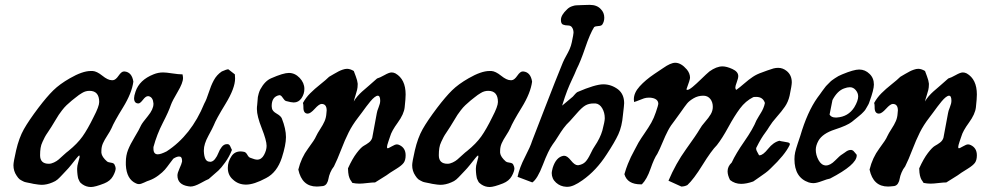

<svg xmlns="http://www.w3.org/2000/svg" viewBox="-20 -751 3958 774"><path d="M141.6 -125Q141.6 -90.8 176.8 -90.8Q186.5 -90.8 197.8 -96.2Q209 -101.6 216.3 -107.9Q223.6 -114.3 236.3 -126Q249 -137.7 255.9 -142.6Q292 -171.9 312.5 -200.7Q333 -229.5 357.4 -279.3Q379.9 -322.3 379.9 -339.8Q379.9 -384.8 340.8 -384.8Q333 -384.8 325.7 -382.8Q318.4 -380.9 310.5 -376Q302.7 -371.1 298.3 -368.2Q293.9 -365.2 283.7 -356.9Q273.4 -348.6 269.5 -345.7Q257.8 -335.9 248.5 -327.1Q239.3 -318.4 230 -306.2Q220.7 -293.9 216.8 -288.1Q212.9 -282.2 202.1 -264.2Q191.4 -246.1 187.5 -240.2Q183.6 -233.4 173.8 -219.2Q164.1 -205.1 160.6 -198.2Q157.2 -191.4 151.4 -179.2Q145.5 -167 143.6 -154.3Q141.6 -141.6 141.6 -125ZM191.4 -15.6Q168.9 -5.9 147.5 -5.9Q138.7 -5.9 115.2 -9.8Q112.3 -10.7 104.5 -12.2Q96.7 -13.7 94.2 -14.2Q91.8 -14.6 85 -16.1Q78.1 -17.6 75.7 -19Q73.2 -20.5 67.9 -22.9Q62.5 -25.4 59.6 -27.8Q56.6 -30.3 53.2 -34.2Q49.8 -38.1 46.9 -43Q34.2 -61.5 34.2 -85Q34.2 -97.7 44.9 -144.5Q56.6 -195.3 76.2 -230Q95.7 -264.6 134.8 -316.4Q168.9 -361.3 194.8 -386.7Q220.7 -412.1 261.7 -435.5Q312.5 -464.8 345.7 -464.8H353.5Q370.1 -463.9 392.6 -445.8Q415 -427.7 430.7 -427.7H435.5Q446.3 -428.7 458 -445.8Q469.7 -462.9 479.5 -462.9H482.4Q511.7 -460 517.6 -421.9Q511.7 -376 475.6 -317.4Q439.5 -258.8 429.7 -234.4Q423.8 -221.7 412.6 -204.6Q401.4 -187.5 395 -173.3Q388.7 -159.2 388.7 -142.6V-134.8Q390.6 -118.2 412.1 -99.6Q416 -96.7 427.2 -95.2Q438.5 -93.8 441.4 -87.9Q446.3 -78.1 446.3 -72.3Q446.3 -60.5 435.5 -41Q424.8 -21.5 400.4 -11.7Q363.3 2.9 346.7 2.9Q328.1 2.9 312.5 -7.8Q308.6 -10.7 305.2 -13.7Q301.8 -16.6 299.8 -21.5Q297.9 -26.4 296.4 -28.8Q294.9 -31.2 293.9 -37.6Q293 -43.9 292.5 -46.4Q292 -48.8 291.5 -56.6Q291 -64.5 291 -66.4V-72.3Q291 -82 295.4 -96.7Q299.8 -111.3 300.8 -117.2V-121.1Q300.8 -124 299.8 -124Q296.9 -124 288.1 -112.8Q279.3 -101.6 267.1 -86.4Q254.9 -71.3 248 -64.5Q241.2 -57.6 231 -46.4Q220.7 -35.2 212.4 -27.8Q204.1 -20.5 191.4 -15.6Z M538.1 -334Q520.5 -334 520.5 -355.5Q520.5 -364.3 526.4 -381.8Q542 -428.7 598.6 -451.2Q617.2 -459 637.7 -459Q649.4 -459 674.8 -455.1Q700.2 -451.2 715.8 -451.2Q717.8 -441.4 717.8 -436.5Q717.8 -417 696.3 -380.9Q674.8 -344.7 668.9 -328.1Q660.2 -301.8 636.2 -255.4Q612.3 -209 598.6 -158.2V-151.4Q598.6 -128.9 616.2 -128.9Q627.9 -128.9 651.4 -140.6Q751 -205.1 803.7 -334Q812.5 -349.6 821.3 -377.4Q830.1 -405.3 841.8 -427.2Q853.5 -449.2 874 -462.9Q893.6 -471.7 900.4 -471.7L926.8 -451.2Q927.7 -445.3 927.7 -434.6Q927.7 -395.5 889.2 -332.5Q850.6 -269.5 841.8 -246.1Q837.9 -236.3 819.8 -203.1Q801.8 -169.9 801.8 -145.5V-140.6Q803.7 -102.5 821.3 -99.6Q822.3 -99.6 824.2 -99.6L826.2 -98.6Q837.9 -98.6 846.7 -109.9Q855.5 -121.1 860.4 -134.3Q865.2 -147.5 874 -158.7Q882.8 -169.9 894.5 -169.9H897.5Q902.3 -169.9 905.3 -166Q908.2 -162.1 910.6 -155.8Q913.1 -149.4 915 -146.5Q904.3 -119.1 887.7 -96.2Q871.1 -73.2 860.4 -63.5Q849.6 -53.7 821.3 -29.3Q813.5 -26.4 788.6 -12.7Q763.7 1 748 1Q747.1 1 744.1 0.5Q741.2 0 739.3 0Q695.3 -6.8 695.3 -43.9Q695.3 -53.7 703.6 -71.8Q711.9 -89.8 713.9 -99.6V-103.5Q713.9 -120.1 702.1 -120.1Q692.4 -120.1 678.7 -111.3Q675.8 -108.4 664.6 -92.8Q653.3 -77.1 644.5 -66.9Q635.7 -56.6 618.2 -43.5Q600.6 -30.3 581.1 -23.4Q574.2 -21.5 561 -15.1Q547.9 -8.8 540 -8.8Q534.2 -8.8 528.3 -11.7Q490.2 -28.3 487.3 -85.9V-97.7Q487.3 -124 496.1 -146.5Q504.9 -168.9 522.9 -198.7Q541 -228.5 548.8 -246.1Q553.7 -255.9 576.2 -283.2Q598.6 -310.5 598.6 -332V-334Q596.7 -359.4 579.1 -363.3H576.2Q567.4 -363.3 556.2 -348.6Q544.9 -334 538.1 -334Z M1207 -392.6Q1207 -372.1 1195.3 -355Q1183.6 -337.9 1164.1 -337.9Q1154.3 -337.9 1132.8 -343.8Q1127 -345.7 1120.1 -356.4Q1113.3 -367.2 1107.4 -367.2H1105.5Q1075.2 -361.3 1075.2 -323.2Q1075.2 -322.3 1075.7 -319.3Q1076.2 -316.4 1076.2 -314.5Q1078.1 -302.7 1095.2 -293Q1112.3 -283.2 1116.2 -273.4Q1132.8 -231.4 1132.8 -198.2Q1132.8 -167 1116.2 -115.2Q1096.7 -55.7 1052.7 -33.2Q1003.9 -6.8 971.7 -6.8Q940.4 -6.8 918.9 -27.3Q898.4 -44.9 898.4 -74.2Q898.4 -99.6 913.1 -121.1Q925.8 -140.6 950.2 -140.6Q955.1 -140.6 964.8 -138.7Q971.7 -136.7 977.1 -127Q982.4 -117.2 988.3 -115.2Q1007.8 -107.4 1016.6 -107.4Q1034.2 -107.4 1044.4 -126.5Q1054.7 -145.5 1054.7 -163.1Q1054.7 -184.6 1035.2 -233.9Q1015.6 -283.2 1015.6 -311.5Q1015.6 -321.3 1016.6 -326.2Q1017.6 -332 1018.1 -343.3Q1018.6 -354.5 1019.5 -359.9Q1020.5 -365.2 1022.9 -374Q1025.4 -382.8 1029.3 -390.6Q1047.9 -424.8 1073.2 -435.5Q1122.1 -457 1144.5 -457Q1168.9 -457 1188 -437Q1207 -417 1207 -392.6Z M1512.7 -344.7Q1512.7 -365.2 1502.9 -365.2Q1498 -365.2 1490.2 -359.4Q1482.4 -353.5 1473.1 -342.3Q1463.9 -331.1 1456.5 -321.3Q1449.2 -311.5 1439 -297.4Q1428.7 -283.2 1423.8 -277.3Q1400.4 -247.1 1385.3 -216.8Q1370.1 -186.5 1355 -147Q1339.8 -107.4 1326.2 -80.1Q1317.4 -69.3 1311.5 -55.2Q1305.7 -41 1304.2 -30.8Q1302.7 -20.5 1297.4 -11.7Q1292 -2.9 1282.2 -1Q1264.6 1 1256.8 1Q1197.3 1 1182.6 -67.4Q1194.3 -115.2 1221.7 -151.9Q1249 -188.5 1253.9 -201.2Q1259.8 -213.9 1271 -231Q1282.2 -248 1288.6 -262.7Q1294.9 -277.3 1295.9 -294.9Q1295.9 -296.9 1296.4 -300.8Q1296.9 -304.7 1296.9 -305.7Q1296.9 -332 1276.4 -332Q1266.6 -332 1249 -312.5Q1231.4 -293 1220.7 -293Q1203.1 -293 1203.1 -317.4V-320.3Q1203.1 -331.1 1201.2 -335.9Q1212.9 -357.4 1230.5 -375Q1248 -392.6 1271.5 -411.1Q1294.9 -429.7 1306.6 -441.4Q1312.5 -445.3 1325.7 -452.6Q1338.9 -460 1345.2 -463.4Q1351.6 -466.8 1361.3 -470.2Q1371.1 -473.6 1378.9 -473.6Q1391.6 -473.6 1406.2 -464.8Q1407.2 -461.9 1414.1 -443.8Q1420.9 -425.8 1421.9 -414.1V-410.2Q1421.9 -398.4 1419.4 -388.2Q1417 -377.9 1412.6 -364.7Q1408.2 -351.6 1406.2 -341.8Q1411.1 -351.6 1420.9 -362.8Q1430.7 -374 1439.5 -381.8Q1448.2 -389.6 1468.3 -406.7Q1488.3 -423.8 1500 -434.6Q1510.7 -437.5 1529.8 -448.2Q1548.8 -459 1558.6 -459Q1566.4 -459 1574.2 -455.1Q1615.2 -431.6 1615.2 -370.1Q1615.2 -353.5 1611.3 -318.4Q1608.4 -291 1583.5 -256.8Q1558.6 -222.7 1552.7 -201.2Q1551.8 -198.2 1545.9 -181.2Q1540 -164.1 1540 -158.2Q1540 -153.3 1543 -153.3Q1544.9 -153.3 1546.9 -154.3Q1552.7 -157.2 1559.6 -161.1Q1566.4 -165 1571.3 -167Q1576.2 -168.9 1580.1 -168.9Q1585 -168.9 1590.8 -166Q1615.2 -154.3 1615.2 -125Q1615.2 -105.5 1607.4 -94.7Q1599.6 -84 1579.1 -71.3Q1558.6 -58.6 1552.7 -54.7Q1540 -44.9 1519.5 -32.7Q1499 -20.5 1492.2 -15.6Q1481.4 -15.6 1460.9 -13.2Q1440.4 -10.7 1428.7 -10.7Q1415 -10.7 1400.4 -13.7Q1399.4 -15.6 1396.5 -20Q1393.6 -24.4 1392.1 -26.4Q1390.6 -28.3 1388.7 -33.7Q1386.7 -39.1 1385.7 -43.5Q1384.8 -47.9 1383.8 -55.7Q1382.8 -63.5 1382.8 -72.3Q1400.4 -111.3 1418 -134.3Q1435.5 -157.2 1446.3 -163.1Q1457 -168.9 1466.8 -176.3Q1476.6 -183.6 1480.5 -195.3Q1490.2 -250 1499 -294.9Q1500 -302.7 1506.3 -318.4Q1512.7 -334 1512.7 -344.7Z M1749 -125Q1749 -90.8 1784.2 -90.8Q1793.9 -90.8 1805.2 -96.2Q1816.4 -101.6 1823.7 -107.9Q1831.1 -114.3 1843.8 -126Q1856.4 -137.7 1863.3 -142.6Q1899.4 -171.9 1919.9 -200.7Q1940.4 -229.5 1964.8 -279.3Q1987.3 -322.3 1987.3 -339.8Q1987.3 -384.8 1948.2 -384.8Q1940.4 -384.8 1933.1 -382.8Q1925.8 -380.9 1918 -376Q1910.2 -371.1 1905.8 -368.2Q1901.4 -365.2 1891.1 -356.9Q1880.9 -348.6 1877 -345.7Q1865.2 -335.9 1856 -327.1Q1846.7 -318.4 1837.4 -306.2Q1828.1 -293.9 1824.2 -288.1Q1820.3 -282.2 1809.6 -264.2Q1798.8 -246.1 1794.9 -240.2Q1791 -233.4 1781.2 -219.2Q1771.5 -205.1 1768.1 -198.2Q1764.6 -191.4 1758.8 -179.2Q1752.9 -167 1751 -154.3Q1749 -141.6 1749 -125ZM1798.8 -15.6Q1776.4 -5.9 1754.9 -5.9Q1746.1 -5.9 1722.7 -9.8Q1719.7 -10.7 1711.9 -12.2Q1704.1 -13.7 1701.7 -14.2Q1699.2 -14.6 1692.4 -16.1Q1685.5 -17.6 1683.1 -19Q1680.7 -20.5 1675.3 -22.9Q1669.9 -25.4 1667 -27.8Q1664.1 -30.3 1660.6 -34.2Q1657.2 -38.1 1654.3 -43Q1641.6 -61.5 1641.6 -85Q1641.6 -97.7 1652.3 -144.5Q1664.1 -195.3 1683.6 -230Q1703.1 -264.6 1742.2 -316.4Q1776.4 -361.3 1802.2 -386.7Q1828.1 -412.1 1869.1 -435.5Q1919.9 -464.8 1953.1 -464.8H1960.9Q1977.5 -463.9 2000 -445.8Q2022.5 -427.7 2038.1 -427.7H2043Q2053.7 -428.7 2065.4 -445.8Q2077.1 -462.9 2086.9 -462.9H2089.8Q2119.1 -460 2125 -421.9Q2119.1 -376 2083 -317.4Q2046.9 -258.8 2037.1 -234.4Q2031.2 -221.7 2020 -204.6Q2008.8 -187.5 2002.4 -173.3Q1996.1 -159.2 1996.1 -142.6V-134.8Q1998 -118.2 2019.5 -99.6Q2023.4 -96.7 2034.7 -95.2Q2045.9 -93.8 2048.8 -87.9Q2053.7 -78.1 2053.7 -72.3Q2053.7 -60.5 2043 -41Q2032.2 -21.5 2007.8 -11.7Q1970.7 2.9 1954.1 2.9Q1935.5 2.9 1919.9 -7.8Q1916 -10.7 1912.6 -13.7Q1909.2 -16.6 1907.2 -21.5Q1905.3 -26.4 1903.8 -28.8Q1902.3 -31.2 1901.4 -37.6Q1900.4 -43.9 1899.9 -46.4Q1899.4 -48.8 1898.9 -56.6Q1898.4 -64.5 1898.4 -66.4V-72.3Q1898.4 -82 1902.8 -96.7Q1907.2 -111.3 1908.2 -117.2V-121.1Q1908.2 -124 1907.2 -124Q1904.3 -124 1895.5 -112.8Q1886.7 -101.6 1874.5 -86.4Q1862.3 -71.3 1855.5 -64.5Q1848.6 -57.6 1838.4 -46.4Q1828.1 -35.2 1819.8 -27.8Q1811.5 -20.5 1798.8 -15.6Z M2418 -274.4Q2418 -296.9 2407.7 -314.5Q2397.5 -332 2380.9 -334H2373Q2353.5 -334 2339.4 -325.7Q2325.2 -317.4 2304.2 -293Q2283.2 -268.6 2277.3 -262.7Q2262.7 -249 2252 -234.4Q2241.2 -219.7 2229.5 -200.7Q2217.8 -181.6 2208 -168.9Q2190.4 -144.5 2168.5 -86.9Q2146.5 -29.3 2126 -15.6L2066.4 -38.1Q2074.2 -75.2 2096.2 -117.7Q2118.2 -160.2 2125 -182.6Q2135.7 -210 2177.7 -318.8Q2219.7 -427.7 2249 -499Q2253.9 -510.7 2262.2 -525.4Q2270.5 -540 2276.4 -553.2Q2282.2 -566.4 2285.2 -581.1Q2292 -613.3 2292 -619.1Q2292 -632.8 2285.2 -641.6Q2280.3 -648.4 2269 -648.4Q2257.8 -648.4 2249.5 -651.9Q2241.2 -655.3 2241.2 -670.9Q2241.2 -690.4 2266.6 -713.9Q2274.4 -721.7 2285.6 -725.6Q2296.9 -729.5 2302.2 -729.5Q2307.6 -729.5 2326.2 -730.5Q2332 -730.5 2342.3 -731Q2352.5 -731.4 2357.4 -731.4Q2386.7 -731.4 2402.3 -713.9Q2416 -700.2 2416 -679.7Q2416 -664.1 2408.2 -652.3Q2404.3 -646.5 2392.1 -646Q2379.9 -645.5 2375 -641.6Q2358.4 -615.2 2339.4 -559.1Q2320.3 -502.9 2304.7 -472.7Q2296.9 -453.1 2286.1 -430.7Q2275.4 -408.2 2266.6 -385.7Q2257.8 -363.3 2246.1 -325.2L2289.1 -361.3Q2292 -364.3 2297.4 -370.6Q2302.7 -377 2307.6 -379.9Q2379.9 -411.1 2412.1 -411.1Q2444.3 -411.1 2471.7 -390.6Q2496.1 -371.1 2496.1 -335Q2496.1 -328.1 2491.2 -287.1Q2487.3 -241.2 2472.7 -209.5Q2458 -177.7 2425.8 -128.9Q2383.8 -63.5 2328.1 -24.4Q2291 2 2268.6 2H2262.7Q2239.3 1 2221.7 -14.6Q2204.1 -30.3 2204.1 -53.7Q2204.1 -58.6 2208 -74.2Q2221.7 -118.2 2252 -123H2254.9Q2266.6 -123 2281.7 -104Q2296.9 -85 2308.6 -85H2311.5Q2329.1 -87.9 2339.4 -98.1Q2349.6 -108.4 2360.4 -130.9Q2371.1 -153.3 2377 -161.1Q2399.4 -194.3 2408.2 -224.6Q2418 -261.7 2418 -274.4Z M2853.5 -320.3Q2853.5 -338.9 2843.8 -351.6Q2834 -364.3 2817.4 -365.2H2814.5Q2793.9 -365.2 2776.4 -355Q2758.8 -344.7 2750 -334Q2741.2 -323.2 2724.6 -299.3Q2708 -275.4 2700.2 -265.6Q2683.6 -245.1 2672.9 -224.6Q2662.1 -204.1 2650.9 -176.8Q2639.6 -149.4 2629.9 -130.9Q2617.2 -113.3 2602.5 -70.8Q2587.9 -28.3 2567.4 -7.8H2563.5Q2508.8 -7.8 2497.1 -48.8Q2503.9 -72.3 2511.2 -90.3Q2518.6 -108.4 2523.4 -118.2Q2528.3 -127.9 2537.6 -145.5Q2546.9 -163.1 2553.7 -175.8Q2563.5 -192.4 2579.1 -214.8Q2594.7 -237.3 2605.5 -256.3Q2616.2 -275.4 2624 -298.8Q2633.8 -328.1 2633.8 -332Q2633.8 -354.5 2600.6 -357.4H2595.7Q2585 -357.4 2576.2 -354.5Q2567.4 -351.6 2555.7 -346.7Q2543.9 -341.8 2536.1 -339.8Q2535.2 -343.8 2535.2 -350.6Q2535.2 -377 2558.6 -402.8Q2582 -428.7 2618.2 -453.1L2653.3 -476.6Q2683.6 -498 2702.1 -498Q2725.6 -498 2749 -470.7Q2761.7 -455.1 2761.7 -437.5Q2761.7 -429.7 2747.1 -390.6Q2749 -388.7 2751 -388.7Q2757.8 -388.7 2772.5 -400.9Q2787.1 -413.1 2807.6 -433.1Q2828.1 -453.1 2839.8 -462.9Q2868.2 -483.4 2892.6 -483.4Q2909.2 -483.4 2932.6 -472.7Q2956.1 -461.9 2956.1 -444.3Q2956.1 -435.5 2950.2 -419.9Q2944.3 -404.3 2944.3 -398.4Q2944.3 -391.6 2948.2 -388.7Q2961.9 -398.4 2980.5 -414.6Q2999 -430.7 3015.1 -441.4Q3031.2 -452.1 3051.8 -459Q3056.6 -460.9 3072.8 -466.8Q3088.9 -472.7 3098.1 -475.1Q3107.4 -477.5 3117.2 -477.5Q3135.7 -477.5 3151.4 -464.8Q3171.9 -448.2 3171.9 -418.9Q3171.9 -407.2 3163.1 -365.2Q3157.2 -339.8 3144 -320.8Q3130.9 -301.8 3111.3 -279.8Q3091.8 -257.8 3081.1 -240.2Q3074.2 -228.5 3065.4 -216.8Q3056.6 -205.1 3048.3 -191.4Q3040 -177.7 3028.3 -154.3V-152.3Q3028.3 -147.5 3030.3 -143.1Q3032.2 -138.7 3035.2 -133.8Q3038.1 -128.9 3040 -125H3042Q3055.7 -125 3076.7 -151.4Q3097.7 -177.7 3122.1 -183.6Q3127 -181.6 3138.2 -180.2Q3149.4 -178.7 3156.7 -176.8Q3164.1 -174.8 3164.1 -169.9Q3164.1 -168 3163.1 -166Q3144.5 -127 3086.9 -72.3Q3076.2 -61.5 3065.4 -53.7Q3054.7 -45.9 3040.5 -36.1Q3026.4 -26.4 3016.6 -19.5Q2989.3 -9.8 2967.8 -9.8Q2942.4 -9.8 2922.9 -25.4Q2913.1 -44.9 2913.1 -60.5Q2913.1 -80.1 2929.7 -95.7Q2946.3 -131.8 2981 -181.6Q3015.6 -231.4 3029.3 -265.6Q3031.2 -269.5 3038.6 -281.7Q3045.9 -293.9 3049.3 -299.3Q3052.7 -304.7 3057.1 -314.9Q3061.5 -325.2 3063.5 -335.9Q3055.7 -360.4 3028.3 -360.4Q3020.5 -360.4 3016.6 -359.4Q2985.4 -343.8 2962.9 -313.5Q2940.4 -283.2 2916 -238.3Q2891.6 -193.4 2870.1 -166Q2847.7 -143.6 2812 -85.9Q2776.4 -28.3 2751 -4.9Q2739.3 1 2726.6 1L2674.8 -22.5Q2704.1 -91.8 2745.6 -149.4Q2787.1 -207 2800.8 -230.5Q2807.6 -243.2 2822.3 -259.8Q2836.9 -276.4 2845.2 -290.5Q2853.5 -304.7 2853.5 -320.3Z M3268.6 -147.5Q3268.6 -126 3279.8 -105.5Q3291 -85 3308.6 -84H3309.6Q3327.1 -84 3346.7 -104Q3366.2 -124 3375 -128.9Q3378.9 -130.9 3385.7 -136.2Q3392.6 -141.6 3397.9 -144Q3403.3 -146.5 3409.2 -146.5H3412.1Q3417 -145.5 3420.4 -142.6Q3423.8 -139.6 3427.2 -134.8Q3430.7 -129.9 3433.6 -127V-124Q3433.6 -86.9 3326.2 -31.2Q3315.4 -29.3 3293.5 -21Q3271.5 -12.7 3258.8 -12.7Q3250 -12.7 3240.2 -15.6Q3182.6 -35.2 3182.6 -109.4Q3182.6 -124 3185.5 -137.2Q3188.5 -150.4 3195.8 -172.4Q3203.1 -194.3 3206.1 -203.1Q3234.4 -299.8 3275.4 -357.4Q3277.3 -359.4 3285.2 -370.6Q3293 -381.8 3294.9 -384.3Q3296.9 -386.7 3303.7 -396Q3310.5 -405.3 3313.5 -407.7Q3316.4 -410.2 3323.2 -417.5Q3330.1 -424.8 3334.5 -427.7Q3338.9 -430.7 3345.7 -435.5Q3352.5 -440.4 3359.9 -444.3Q3367.2 -448.2 3375 -451.2Q3421.9 -470.7 3443.4 -470.7Q3467.8 -470.7 3485.4 -453.1Q3502.9 -436.5 3502.9 -410.2Q3502.9 -389.6 3485.4 -341.8Q3483.4 -335 3480.5 -329.6Q3477.5 -324.2 3474.1 -318.4Q3470.7 -312.5 3468.3 -308.6Q3465.8 -304.7 3460.4 -299.3Q3455.1 -293.9 3452.6 -291.5Q3450.2 -289.1 3443.4 -283.7Q3436.5 -278.3 3434.6 -276.4Q3432.6 -274.4 3424.3 -268.1Q3416 -261.7 3414.1 -259.8Q3395.5 -245.1 3345.7 -229Q3295.9 -212.9 3279.3 -183.6Q3268.6 -164.1 3268.6 -147.5ZM3439.5 -362.3Q3439.5 -376 3429.7 -387.7Q3419.9 -399.4 3406.2 -399.4Q3395.5 -399.4 3382.8 -394.5Q3355.5 -384.8 3335.9 -347.7Q3325.2 -293 3324.2 -289.1Q3331.1 -277.3 3347.7 -277.3H3353.5Q3399.4 -280.3 3423.8 -318.4Q3439.5 -344.7 3439.5 -362.3Z M3815.4 -344.7Q3815.4 -365.2 3805.7 -365.2Q3800.8 -365.2 3793 -359.4Q3785.2 -353.5 3775.9 -342.3Q3766.6 -331.1 3759.3 -321.3Q3752 -311.5 3741.7 -297.4Q3731.4 -283.2 3726.6 -277.3Q3703.1 -247.1 3688 -216.8Q3672.9 -186.5 3657.7 -147Q3642.6 -107.4 3628.9 -80.1Q3620.1 -69.3 3614.3 -55.2Q3608.4 -41 3606.9 -30.8Q3605.5 -20.5 3600.1 -11.7Q3594.7 -2.9 3585 -1Q3567.4 1 3559.6 1Q3500 1 3485.4 -67.4Q3497.1 -115.2 3524.4 -151.9Q3551.8 -188.5 3556.6 -201.2Q3562.5 -213.9 3573.7 -231Q3585 -248 3591.3 -262.7Q3597.7 -277.3 3598.6 -294.9Q3598.6 -296.9 3599.1 -300.8Q3599.6 -304.7 3599.6 -305.7Q3599.6 -332 3579.1 -332Q3569.3 -332 3551.8 -312.5Q3534.2 -293 3523.4 -293Q3505.9 -293 3505.9 -317.4V-320.3Q3505.9 -331.1 3503.9 -335.9Q3515.6 -357.4 3533.2 -375Q3550.8 -392.6 3574.2 -411.1Q3597.7 -429.7 3609.4 -441.4Q3615.2 -445.3 3628.4 -452.6Q3641.6 -460 3647.9 -463.4Q3654.3 -466.8 3664.1 -470.2Q3673.8 -473.6 3681.6 -473.6Q3694.3 -473.6 3709 -464.8Q3710 -461.9 3716.8 -443.8Q3723.6 -425.8 3724.6 -414.1V-410.2Q3724.6 -398.4 3722.2 -388.2Q3719.7 -377.9 3715.3 -364.7Q3710.9 -351.6 3709 -341.8Q3713.9 -351.6 3723.6 -362.8Q3733.4 -374 3742.2 -381.8Q3751 -389.6 3771 -406.7Q3791 -423.8 3802.7 -434.6Q3813.5 -437.5 3832.5 -448.2Q3851.6 -459 3861.3 -459Q3869.1 -459 3877 -455.1Q3918 -431.6 3918 -370.1Q3918 -353.5 3914.1 -318.4Q3911.1 -291 3886.2 -256.8Q3861.3 -222.7 3855.5 -201.2Q3854.5 -198.2 3848.6 -181.2Q3842.8 -164.1 3842.8 -158.2Q3842.8 -153.3 3845.7 -153.3Q3847.7 -153.3 3849.6 -154.3Q3855.5 -157.2 3862.3 -161.1Q3869.1 -165 3874 -167Q3878.9 -168.9 3882.8 -168.9Q3887.7 -168.9 3893.6 -166Q3918 -154.3 3918 -125Q3918 -105.5 3910.2 -94.7Q3902.3 -84 3881.8 -71.3Q3861.3 -58.6 3855.5 -54.7Q3842.8 -44.9 3822.3 -32.7Q3801.8 -20.5 3794.9 -15.6Q3784.2 -15.6 3763.7 -13.2Q3743.2 -10.7 3731.4 -10.7Q3717.8 -10.7 3703.1 -13.7Q3702.1 -15.6 3699.2 -20Q3696.3 -24.4 3694.8 -26.4Q3693.4 -28.3 3691.4 -33.7Q3689.5 -39.1 3688.5 -43.5Q3687.5 -47.9 3686.5 -55.7Q3685.5 -63.5 3685.5 -72.3Q3703.1 -111.3 3720.7 -134.3Q3738.3 -157.2 3749 -163.1Q3759.8 -168.9 3769.5 -176.3Q3779.3 -183.6 3783.2 -195.3Q3793 -250 3801.8 -294.9Q3802.7 -302.7 3809.1 -318.4Q3815.4 -334 3815.4 -344.7Z"/></svg>

Font: Essays1743
Style: Italic
Weight: 500
Italic angle: -10°
Designer: Based on the typeface in a 1743 English translation of the essays of Montaigne.  PostScript/TrueType font designed by Jo
Version: Version 002.100